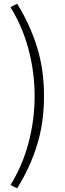

<svg xmlns="http://www.w3.org/2000/svg" viewBox="-20 -830 355 1043"><path d="M73 193 37 175Q102 70 135 -54Q168 -178 168 -308Q168 -438 135 -562Q102 -686 37 -791L73 -810Q142 -699 180.5 -576.5Q219 -454 219 -308Q219 -162 180.5 -39.5Q142 83 73 193Z"/></svg>

Font: Noto Sans KR Thin Light
Style: Regular
Weight: 300
Version: Version 2.004-H2;hotconv 1.0.118;makeotfexe 2.5.65603